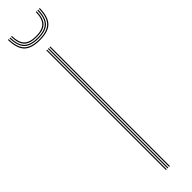

<svg xmlns="http://www.w3.org/2000/svg" viewBox="-270 -702 681 681"><g transform="rotate(-45 70.0 -361.5)"><path d="M76 0V-600H80V0ZM60 0V-600H64V0ZM68 0V-600H72V0ZM70 -641.5Q27.8 -641.5 9.2 -660.4Q-9.2 -679.2 -10 -722.8H-6Q-5.2 -681.2 12.4 -663.4Q30 -645.5 70 -645.5Q110 -645.5 127.6 -663.4Q145.2 -681.2 146 -722.8H150Q149.2 -679.2 130.8 -660.4Q112.2 -641.5 70 -641.5ZM70 -649.5Q32.2 -649.5 15.5 -666.5Q-1.2 -683.5 -2 -722.8H2Q2.5 -685.8 18.4 -669.6Q34.2 -653.5 70 -653.5Q105.8 -653.5 121.6 -669.6Q137.5 -685.8 138 -722.8H142Q141.2 -683.5 124.6 -666.5Q108 -649.5 70 -649.5ZM70 -657.5Q36.2 -657.5 21.4 -672.6Q6.5 -687.8 6 -722.8H10Q10.5 -690 24.5 -675.8Q38.5 -661.5 70 -661.5Q101.5 -661.5 115.5 -675.8Q129.5 -690 130 -722.8H134Q133.5 -687.8 118.6 -672.6Q103.8 -657.5 70 -657.5Z"/></g></svg>

Font: Big Shoulders Inline Thin
Style: Regular
Weight: 100
Designer: Patric King
Foundry: XO Type Co
Version: Version 2.002